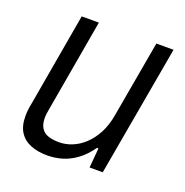

<svg xmlns="http://www.w3.org/2000/svg" viewBox="-103 -620 699 725"><g transform="rotate(20 246.5 -257.0)"><path d="M161 12Q124 12 95 0.5Q66 -11 50 -35.5Q34 -60 34 -100Q34 -113 35.5 -126Q37 -139 40 -153L105 -526H174L110 -159Q108 -148 106.5 -138Q105 -128 105 -119Q105 -93 115 -77.5Q125 -62 143.5 -56Q162 -50 187 -50Q213 -50 239 -60.5Q265 -71 287.5 -92Q310 -113 327 -145Q344 -177 351 -220L405 -526H474L381 0H328L335 -79H329Q305 -45 277.5 -25Q250 -5 221 3.5Q192 12 161 12Z"/></g></svg>

Font: Archivo SemiCondensed Light
Style: Italic
Weight: 300
Width: 4
Italic angle: -10°
Designer: Hector Gatti
Foundry: Omnibus-Type
Version: Version 2.001